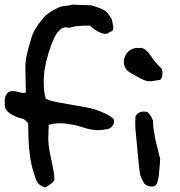

<svg xmlns="http://www.w3.org/2000/svg" viewBox="-20 -801 781 832"><path d="M178 11Q168 9 160 4.5Q152 0 147.5 -4Q143 -8 138.5 -17.5Q134 -27 132.5 -32Q131 -37 127 -50.5Q123 -64 121 -70Q102 -138 102 -266Q94 -277 83 -285Q-7 -307 1 -355Q-2 -375 7 -391Q16 -407 34 -406Q44 -407 62 -401.5Q80 -396 92 -400L90 -508Q88 -547 114 -629Q123 -672 173 -729Q193 -750 237 -770Q245 -774 266 -776Q287 -778 295 -781L376 -778Q416 -766 427 -759Q436 -755 441.5 -749.5Q447 -744 455 -732Q463 -720 465 -717Q465 -712 468.5 -697.5Q472 -683 470 -674Q468 -665 456 -663Q441 -646 410 -662Q403 -664 388.5 -674.5Q374 -685 371 -690Q344 -691 306 -687Q305 -687 293 -683.5Q281 -680 277 -681Q241 -692 214 -634.5Q187 -577 173 -498Q164 -425 178 -374L191 -367Q228 -357 290.5 -347Q353 -337 385 -329Q447 -309 473 -285Q477 -270 467.5 -256Q458 -242 441 -241Q425 -237 404 -237Q377 -237 343 -248Q309 -259 298 -260Q263 -267 240 -267Q215 -267 191 -260V-252L190 -230V-222Q186 -181 200.5 -117Q215 -53 216 -25Q216 -18 209 -11.5Q202 -5 191.5 2Q181 9 178 11ZM641 -450Q626 -447 610 -452Q594 -457 569 -472Q544 -487 541 -488Q524 -499 518.5 -518.5Q513 -538 522 -557Q529 -575 546 -585Q563 -595 581 -593Q587 -592 590 -593.5Q593 -595 598 -592Q603 -589 605.5 -588.5Q608 -588 612.5 -583.5Q617 -579 619 -577.5Q621 -576 625 -570.5Q629 -565 630.5 -563Q632 -561 636 -556Q640 -551 641 -549Q645 -539 679 -505Q685 -497 684 -480Q683 -463 674 -455ZM649 6Q622 11 605 -6Q588 -36 586 -50Q584 -62 580 -102.5Q576 -143 572 -187.5Q568 -232 567 -240Q565 -267 567 -297Q582 -323 617 -316Q630 -310 643 -278Q643 -257 646.5 -234Q650 -211 653.5 -195Q657 -179 664 -153Q671 -127 674 -113Q674 -105 672.5 -87.5Q671 -70 669.5 -54Q668 -38 668 -37Q667 -34 665.5 -26Q664 -18 662.5 -13Q661 -8 657.5 -2.5Q654 3 649 6Z"/></svg>

Font: Excalifont
Style: Regular
Weight: 400
Designer: Your Own Font Foundry (Virgil); Ján Filípek / DizajnDesign (Excalifont, modifications)
Foundry: Your Own Font Foundry (Virgil); Ján Filípek / DizajnDesign (Excalifont, modifications)
Version: Version 1.000;Glyphs 3.2 (3227)